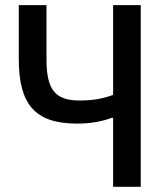

<svg xmlns="http://www.w3.org/2000/svg" viewBox="-20 -718 640 738"><path d="M414.8 0H521V-698.2H414.8V-353.3C377.5 -339.5 339.8 -331.7 286.6 -331.7C191.4 -331.7 158.7 -373.2 158.7 -490.4V-698.2H52.2V-491.8C52.2 -318.2 112.9 -242.9 276.3 -242.9C329.9 -242.9 375.7 -252.1 409.8 -265.3H414.8Z"/></svg>

Font: Margiela Mono Medium
Style: Regular
Weight: 500
Designer: Mike Abbink, Paul van der Laan, Pieter van Rosmalen
Foundry: Bold Monday
Version: Version 2.003 2021